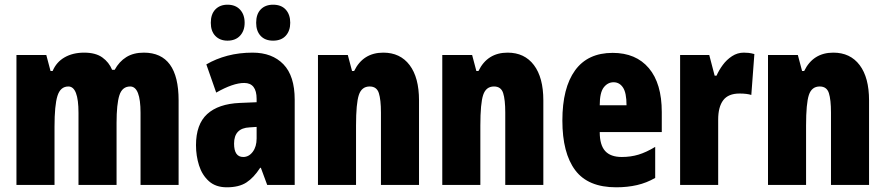

<svg xmlns="http://www.w3.org/2000/svg" viewBox="-20 -787 3767 817"><path d="M592 -563Q740 -563 740 -360V0H578V-307Q578 -419 534 -419Q500 -419 488 -381.5Q476 -344 476 -264V0H314V-307Q314 -419 271 -419Q237 -419 224.5 -379Q212 -339 212 -248V0H50V-553H177L195 -485H204Q220 -523 255 -543Q290 -563 338 -563Q387 -563 415.5 -542.5Q444 -522 457 -490H468Q487 -525 517.5 -544Q548 -563 592 -563Z M1055 -563Q1138 -563 1186 -513.5Q1234 -464 1234 -363V0H1117L1090 -73H1087Q1060 -31 1028.5 -10.5Q997 10 945 10Q898 10 869 -16Q840 -42 827 -83Q814 -124 814 -169Q814 -258 861.5 -301.5Q909 -345 1000 -349L1072 -352V-366Q1072 -434 1019 -434Q972 -434 900 -393L858 -513Q899 -537 948.5 -550Q998 -563 1055 -563ZM1042 -245Q976 -242 976 -176Q976 -119 1015 -119Q1039 -119 1055.5 -141Q1072 -163 1072 -198V-247ZM877 -690Q877 -727 896.5 -747Q916 -767 948 -767Q982 -767 1001.5 -746Q1021 -725 1021 -690Q1021 -656 1001.5 -635Q982 -614 948 -614Q916 -614 896.5 -634Q877 -654 877 -690ZM1070 -690Q1070 -727 1089.5 -747Q1109 -767 1142 -767Q1177 -767 1196 -746Q1215 -725 1215 -690Q1215 -656 1196 -635Q1177 -614 1142 -614Q1108 -614 1089 -634.5Q1070 -655 1070 -690Z M1611 -563Q1683 -563 1723 -510Q1763 -457 1763 -360V0H1601V-308Q1601 -363 1592 -391Q1583 -419 1553 -419Q1519 -419 1507 -383Q1495 -347 1495 -253V0H1333V-553H1460L1478 -485H1487Q1525 -563 1611 -563Z M2140 -563Q2212 -563 2252 -510Q2292 -457 2292 -360V0H2130V-308Q2130 -363 2121 -391Q2112 -419 2082 -419Q2048 -419 2036 -383Q2024 -347 2024 -253V0H1862V-553H1989L2007 -485H2016Q2054 -563 2140 -563Z M2587 -562Q2686 -562 2741 -497Q2796 -432 2796 -310V-225H2532Q2532 -170 2555 -144.5Q2578 -119 2626 -119Q2664 -119 2697 -129Q2730 -139 2768 -162V-30Q2732 -9 2691 0.5Q2650 10 2602 10Q2482 10 2427.5 -63Q2373 -136 2373 -274Q2373 -413 2427 -487.5Q2481 -562 2587 -562ZM2591 -437Q2566 -437 2549 -415Q2532 -393 2532 -339H2646Q2646 -392 2631 -414.5Q2616 -437 2591 -437Z M3145 -563Q3155 -563 3165 -562Q3175 -561 3190 -557L3177 -383Q3158 -389 3127 -389Q3079 -389 3057.5 -360.5Q3036 -332 3036 -278V0H2874V-553H2998L3021 -465H3029Q3039 -488 3055.5 -510.5Q3072 -533 3095 -548Q3118 -563 3145 -563Z M3526 -563Q3598 -563 3638 -510Q3678 -457 3678 -360V0H3516V-308Q3516 -363 3507 -391Q3498 -419 3468 -419Q3434 -419 3422 -383Q3410 -347 3410 -253V0H3248V-553H3375L3393 -485H3402Q3440 -563 3526 -563Z"/></svg>

Font: Noto Sans Kannada ExtraCondensed Black
Style: Regular
Weight: 900
Width: 2
Designer: Jelle Bosma - Monotype Design Team
Foundry: Monotype Imaging Inc.
Version: Version 2.005; ttfautohint (v1.8.4.7-5d5b)